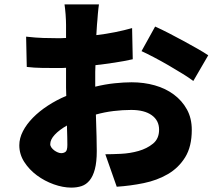

<svg xmlns="http://www.w3.org/2000/svg" viewBox="-20 -801 996 875"><path d="M68 -139Q68 -171 84.5 -203Q101 -235 130 -264.5Q159 -294 198 -319.5Q237 -345 282 -364Q281 -383 281 -401.5Q281 -420 281 -438V-492Q270 -491 259.5 -491Q249 -491 240 -491Q208 -491 171.5 -491.5Q135 -492 102 -496L99 -634Q143 -629 176.5 -628Q210 -627 236 -627Q247 -627 258.5 -627Q270 -627 281 -628V-688Q281 -696 280.5 -708.5Q280 -721 279 -735Q278 -749 276.5 -761.5Q275 -774 274 -781H431Q430 -774 428.5 -762.5Q427 -751 426 -737.5Q425 -724 424 -711Q423 -698 422 -689L419 -641Q463 -646 505 -654.5Q547 -663 582 -673L585 -531Q545 -522 501.5 -515.5Q458 -509 415 -504Q414 -489 414 -473.5Q414 -458 414 -443V-406Q459 -417 502 -421.5Q545 -426 580 -426Q636 -426 685.5 -412Q735 -398 772.5 -370Q810 -342 832 -302Q854 -262 854 -209Q854 -133 824 -84.5Q794 -36 745 -7.5Q696 21 635 33.5Q574 46 512 50L460 -98Q489 -98 531 -100Q573 -102 611.5 -113Q650 -124 677.5 -146.5Q705 -169 705 -210Q705 -252 671.5 -276Q638 -300 578 -300Q539 -300 497.5 -295Q456 -290 417 -279Q419 -225 420 -179.5Q421 -134 421 -113Q421 -63 412.5 -30.5Q404 2 388.5 21Q373 40 352 47Q331 54 305 54Q267 54 225 39Q183 24 148 -2Q113 -28 90.5 -63Q68 -98 68 -139ZM687 -680Q716 -667 750 -649.5Q784 -632 817 -614Q850 -596 880 -579Q910 -562 929 -549L861 -432Q844 -445 813.5 -464Q783 -483 748.5 -503Q714 -523 680.5 -540.5Q647 -558 625 -568ZM209 -144Q209 -136 214.5 -128.5Q220 -121 227.5 -115.5Q235 -110 243.5 -106.5Q252 -103 259 -103Q270 -103 278.5 -109Q287 -115 287 -141Q287 -155 286.5 -177.5Q286 -200 285 -229Q250 -209 229.5 -187Q209 -165 209 -144Z"/></svg>

Font: Kinto Sans Black
Style: Regular
Weight: 900
Designer: Authors: Ryoko NISHIZUKA  (kana & ideographs); Paul D. Hunt (Latin, Greek & Cyrillic); Wenlong ZHANG  (bopomofo); Sandol
Foundry: Adobe Systems Incorporated, ookami Inc.
Version: Version 0.001